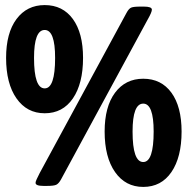

<svg xmlns="http://www.w3.org/2000/svg" viewBox="-20 -729 738 756"><path d="M156 -283Q86 -283 45 -341.5Q4 -400 4 -501Q4 -599 45 -654Q86 -709 156 -709Q227 -709 267 -654Q307 -599 307 -501Q307 -400 267 -341.5Q227 -283 156 -283ZM156 -381Q197 -381 197 -501Q197 -611 156 -611Q114 -611 114 -501Q114 -381 156 -381ZM151 3Q120 3 120 -9Q120 -14 124.5 -23.5Q129 -33 136 -47L478 -678Q487 -695 496.5 -699Q506 -703 532 -703H547Q578 -703 578 -691Q578 -686 574 -676.5Q570 -667 562 -653L220 -22Q211 -6 201.5 -1.5Q192 3 166 3ZM544 7Q474 7 433 -51.5Q392 -110 392 -211Q392 -309 433 -364Q474 -419 544 -419Q615 -419 655 -364Q695 -309 695 -211Q695 -110 655 -51.5Q615 7 544 7ZM544 -91Q585 -91 585 -211Q585 -321 544 -321Q502 -321 502 -211Q502 -91 544 -91Z"/></svg>

Font: Asap Black
Style: Regular
Weight: 900
Designer: Pablo Cosgaya
Foundry: Omnibus-Type
Version: Version 3.001; ttfautohint (v1.8.4.7-5d5b)